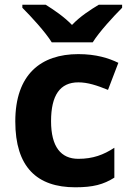

<svg xmlns="http://www.w3.org/2000/svg" viewBox="-20 -786 554 816"><path d="M200 -606H374C402 -651 463 -717 499 -753V-766H400C365 -745 320 -716 286 -680C251 -716 209 -744 174 -766H75V-753C112 -716 172 -651 200 -606ZM300 10C376 10 420 -2 466 -31V-158C420 -128 375 -111 313 -111C239 -111 197 -162 197 -271C197 -381 235 -436 313 -436C353 -436 392 -423 439 -404L483 -519C442 -539 388 -556 313 -556C154 -556 45 -470 45 -270C45 -76 137 10 300 10Z"/></svg>

Font: Noto Traditional Nushu
Style: Bold
Weight: 700
Designer: LIU Zhao
Foundry: LiuZhao Studio
Version: Version 2.003